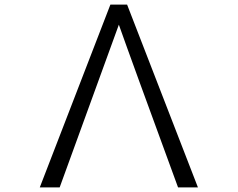

<svg xmlns="http://www.w3.org/2000/svg" viewBox="-20 -790 1040 840"><path d="M846 30 536 -770H463L154 30H241L500 -682C503 -674 560 -513 589 -435L759 30Z"/></svg>

Font: LINE Seed JP App_OTF Regular
Style: Regular
Weight: 400
Designer: LY Corporation & Fontrix & Fontworks
Version: Version 1.002